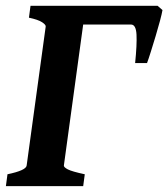

<svg xmlns="http://www.w3.org/2000/svg" viewBox="-25 -635 574 655"><path d="M529.3 -600.6Q527.3 -588.4 520.8 -564Q514.2 -539.6 505.9 -511.7Q497.6 -483.9 489.7 -459Q481.9 -434.1 476.6 -419.9H436Q442.4 -482.4 440.7 -516.8Q439 -551.3 421.9 -551.3H239.7L258.8 -615.2H512.7ZM258.8 0H-4.9L0.5 -40.5Q64 -53.7 65.9 -70.3L130.9 -544.4Q131.8 -550.3 118.7 -559.1Q105.5 -567.9 73.7 -574.7L79.1 -615.2H333.5L328.1 -574.7Q296.4 -571.3 278.3 -566.7Q260.3 -562 259.3 -555.2L192.9 -70.3Q192.4 -64.5 206.5 -57.1Q220.7 -49.8 264.2 -40.5Z"/></svg>

Font: Gentium Book Plus
Style: Bold Italic
Weight: 700
Italic angle: -8°
Designer: Victor Gaultney, Annie Olsen, Iska Routamaa, Becca Hirsbrunner
Foundry: SIL International
Version: Version 6.101